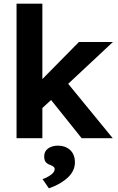

<svg xmlns="http://www.w3.org/2000/svg" viewBox="-20 -760 647 1056"><path d="M71 0V-740H213V-325L414 -529H601L355 -299L600 0H429L261 -210L213 -166V0ZM249 276 214 225Q235 219 258 203Q281 187 281 169Q281 157 258 148Q238 141 230.5 130Q223 119 223 100Q223 72 244.5 56.5Q266 41 300 41Q339 41 365.5 65Q392 89 392 133Q392 180 353 216.5Q314 253 249 276Z"/></svg>

Font: Readex Pro SemiBold
Style: Regular
Weight: 600
Designer: Bonnie Shaver-Troup, Thomas Jockin
Foundry: Lexend
Version: Version 1.204; ttfautohint (v1.8.4.7-5d5b)